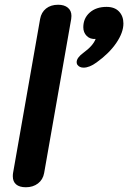

<svg xmlns="http://www.w3.org/2000/svg" viewBox="-20 -779 540 809"><path d="M34 -36Q34 -45 35 -50L149 -699Q154 -727 174 -743Q194 -759 225 -759Q251 -759 266 -746.5Q281 -734 281 -712Q281 -704 280 -699L166 -50Q161 -22 140 -6Q119 10 89 10Q62 10 48 -2Q34 -14 34 -36ZM303 -517Q303 -536 332 -557Q372 -586 383 -615Q360 -613 345.5 -627.5Q331 -642 331 -664Q331 -702 358 -726Q385 -750 429 -750Q463 -750 481.5 -730.5Q500 -711 500 -680Q500 -642 470 -598Q440 -554 387 -516Q357 -494 332 -494Q315 -494 306 -506Q303 -511 303 -517Z"/></svg>

Font: Kodchasan
Style: Bold Italic
Weight: 700
Italic angle: -10°
Version: Version 1.000; ttfautohint (v1.6)